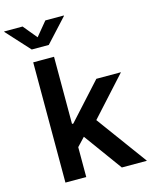

<svg xmlns="http://www.w3.org/2000/svg" viewBox="-189 -1034 888 1122"><g transform="rotate(-15 254.5 -473.0)"><path d="M179.7 -169.4V-321.3H198.2L396 -539.1H544.9L303.7 -273.4H277.8ZM64.5 0V-727.5H190.4V0ZM405.8 0 227.1 -245.6 312.5 -334.5 557.6 0ZM58.6 -945.8 127.4 -862.3 196.3 -945.8H308.1V-942.9L178.7 -802.2H75.7L-52.7 -942.9V-945.8Z"/></g></svg>

Font: Inter 18pt SemiBold
Style: Regular
Weight: 600
Designer: Rasmus Andersson
Foundry: rsms
Version: Version 4.001;git-66647c0bb